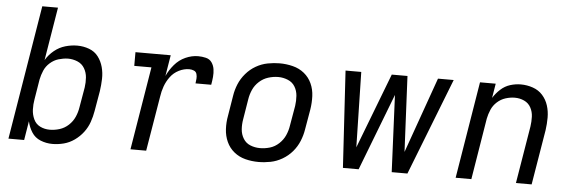

<svg xmlns="http://www.w3.org/2000/svg" viewBox="-48 -887 3121 1047"><g transform="rotate(5 1512.0 -363.5)"><path d="M265 8Q296 8 327 0Q358 -8 385.5 -27.5Q413 -47 433 -73.5Q453 -100 463.5 -130.5Q474 -161 479 -191L498 -301Q503 -335 504 -368.5Q505 -402 496.5 -433.5Q488 -465 469 -490Q450 -515 419 -526.5Q388 -538 354 -538Q322 -538 289 -528.5Q256 -519 228.5 -496.5Q201 -474 183 -444L231 -735H145L24 0H110L127 -104Q134 -72 151.5 -44.5Q169 -17 200 -4.5Q231 8 265 8ZM244 -68Q215 -68 191 -80Q167 -92 155.5 -117Q144 -142 143 -170Q142 -198 147 -226L165 -336Q170 -361 180.5 -385.5Q191 -410 212 -428.5Q233 -447 258 -454.5Q283 -462 309 -463Q337 -463 362 -452.5Q387 -442 400.5 -419Q414 -396 416 -369Q418 -342 414 -314L395 -204Q391 -177 379.5 -151Q368 -125 346.5 -105Q325 -85 298 -76.5Q271 -68 244 -68Z M692 0H778L828 -300Q832 -329 842 -357Q852 -385 870.5 -410Q889 -435 917 -449Q945 -463 974 -463Q987 -463 999 -458Q1011 -453 1014.5 -440.5Q1018 -428 1017 -415Q1016 -402 1014 -389H1100Q1104 -411 1106 -432.5Q1108 -454 1105 -474.5Q1102 -495 1090.5 -511.5Q1079 -528 1058 -533Q1037 -538 1016 -538Q981 -538 946.5 -522.5Q912 -507 887 -477.5Q862 -448 847 -415L866 -530H673V-455H767Z M1393 8Q1426 8 1459 1.5Q1492 -5 1523 -23Q1554 -41 1577 -68Q1600 -95 1613 -127Q1626 -159 1631 -191L1650 -301Q1656 -338 1654.5 -375Q1653 -412 1638.5 -444Q1624 -476 1597 -498Q1570 -520 1534.5 -529Q1499 -538 1462 -538Q1430 -538 1396.5 -531.5Q1363 -525 1332.5 -507.5Q1302 -490 1278.5 -462.5Q1255 -435 1242 -403.5Q1229 -372 1224 -339L1206 -229Q1199 -192 1201 -155Q1203 -118 1217.5 -86Q1232 -54 1259 -32Q1286 -10 1321 -1Q1356 8 1393 8ZM1395 -68Q1367 -68 1342 -78Q1317 -88 1303 -111Q1289 -134 1287 -161.5Q1285 -189 1290 -217L1308 -327Q1312 -354 1323.5 -380Q1335 -406 1357 -426Q1379 -446 1406.5 -454.5Q1434 -463 1461 -463Q1488 -463 1513.5 -452.5Q1539 -442 1552.5 -419.5Q1566 -397 1568 -369.5Q1570 -342 1566 -314L1547 -204Q1543 -177 1531.5 -151Q1520 -125 1498 -104.5Q1476 -84 1449 -76Q1422 -68 1395 -68Z M1855 0H1941L2103 -421L2122 0H2208L2415 -530H2329L2182 -116L2162 -530H2076L1918 -118L1909 -530H1823Z M2472 0H2558L2613 -336Q2618 -361 2628.5 -385.5Q2639 -410 2659.5 -428.5Q2680 -447 2705.5 -455Q2731 -463 2756 -463Q2783 -463 2807 -452Q2831 -441 2843.5 -418Q2856 -395 2857 -368Q2858 -341 2854 -314L2802 0H2888L2938 -301Q2943 -336 2943 -370.5Q2943 -405 2933 -436.5Q2923 -468 2901.5 -492Q2880 -516 2848 -527Q2816 -538 2782 -538Q2753 -538 2724 -529Q2695 -520 2671.5 -498.5Q2648 -477 2632 -451L2645 -530H2559Z"/></g></svg>

Font: Iosevka Sparkle
Style: Italic
Weight: 400
Italic angle: -9°
Designer: Belleve Invis
Foundry: Belleve Invis
Version: Version 4.5.0; ttfautohint (v1.8.3)